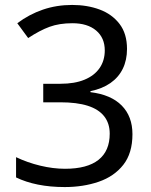

<svg xmlns="http://www.w3.org/2000/svg" viewBox="-20 -745 612 777"><path d="M242 12Q183 12 133.5 2Q84 -8 45 -27V-109Q91 -87 143 -74.5Q195 -62 243 -62Q333 -62 378.5 -98Q424 -134 424 -204Q424 -246 401.5 -274.5Q379 -303 335 -317Q291 -331 224 -331H155V-406H225Q282 -406 322 -422.5Q362 -439 383 -469.5Q404 -500 404 -541Q404 -592 369 -621.5Q334 -651 273 -651Q220 -651 180.5 -636.5Q141 -622 94 -591L50 -651Q98 -687 153.5 -706Q209 -725 272 -725Q333 -725 383 -706.5Q433 -688 463.5 -648.5Q494 -609 494 -547Q494 -502 477 -467Q460 -432 427 -409Q394 -386 346 -376V-372Q429 -362 472.5 -318Q516 -274 516 -202Q516 -125 479 -78Q442 -31 379.5 -9.5Q317 12 242 12Z"/></svg>

Font: mlyalm115
Style: Regular
Weight: 400
Designer: Jelle Bosma - Monotype Design Team
Foundry: Monotype Imaging Inc.
Version: Version 2.103